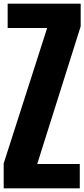

<svg xmlns="http://www.w3.org/2000/svg" viewBox="-20 -1020 457 1040"><path d="M0 0V-134.8L235.4 -868.2H21.5V-1000H417V-877L181.6 -131.8H412.1V0Z"/></svg>

Font: LCARS-Mono
Style: Regular
Weight: 400
Designer: Vernon Adams
Version: Version 1.0